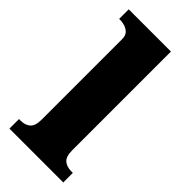

<svg xmlns="http://www.w3.org/2000/svg" viewBox="-241 -812 865 865"><g transform="rotate(45 191.5 -380.0)"><path d="M20 0V-61H31Q59 -61 76.5 -76Q94 -91 94 -131V-643Q94 -668 81.5 -679.5Q69 -691 54 -695Q39 -699 31 -699H20V-760H289V-131Q289 -91 306.5 -76Q324 -61 352 -61H363V0Z"/></g></svg>

Font: Noto Serif Hentaigana Black
Style: Regular
Weight: 900
Designer: Kazuhiro Yamada
Foundry: nipponia
Version: Version 1.000; ttfautohint (v1.8.4.7-5d5b)